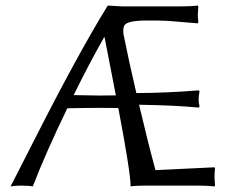

<svg xmlns="http://www.w3.org/2000/svg" viewBox="-20 -668 842 691"><path d="M222.2 -278.3Q142.1 -112.3 98.1 2.9Q85.4 0 53.2 0Q29.8 0.5 18.1 2.9Q45.9 -50.8 101.1 -159.7Q259.8 -472.7 366.2 -645.5L368.2 -647.9Q370.1 -647.9 418.9 -645H631.8Q668 -645 691.9 -647.9L693.8 -645Q691.9 -616.7 691.9 -613.8Q691.9 -603 693.8 -587.9L691.9 -584L585.4 -592.8Q546.4 -594.7 508.8 -594.2Q438.5 -594.2 427.7 -576.7Q421.9 -565.9 424.3 -545.4Q444.3 -445.8 470.7 -333Q580.6 -333.5 694.8 -342.8L698.2 -339.8Q695.3 -325.7 694.8 -312Q694.8 -297.4 698.2 -284.2L694.8 -280.8Q610.8 -289.1 480.5 -291Q511.7 -158.2 539.6 -55.7L752 -65.9L753.9 -62Q752 -45.9 752 -28.8Q752 -25.4 753.9 0L752 2.9Q727.5 0 691.9 0H555.2H553.7H500Q466.8 0 450.2 2.9Q449.7 -48.3 405.8 -279.3Q372.6 -279.8 339.8 -279.8Q291.5 -279.8 222.2 -278.3ZM397 -324.7Q380.4 -412.1 356.4 -533.7H354.5Q300.8 -439 245.1 -325.7Q329.6 -324.2 335 -324.2Q358.9 -324.2 397 -324.7Z"/></svg>

Font: Linux Biolinum O
Style: Regular
Weight: 400
Designer: Philipp H. Poll
Foundry: Philipp H. Poll
Version: Version 1.0.4